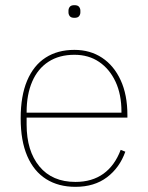

<svg xmlns="http://www.w3.org/2000/svg" viewBox="-20 -711 573 743"><path d="M272 12Q206 12 158.5 -18Q111 -48 85.5 -107Q60 -166 60 -253Q60 -340 85 -399Q110 -458 156.5 -488Q203 -518 268 -518Q329 -518 375 -487.5Q421 -457 447 -400.5Q473 -344 473 -266V-256H83V-229Q83 -127 132.5 -67Q182 -7 272 -7Q336 -7 380 -38.5Q424 -70 447 -131L465 -124Q443 -62 394 -25Q345 12 272 12ZM268 -499Q209 -499 167.5 -472Q126 -445 104.5 -395Q83 -345 83 -277V-275H450V-279Q450 -346 427 -395Q404 -444 363.5 -471.5Q323 -499 268 -499ZM268 -642Q255 -642 250 -648.5Q245 -655 245 -663V-670Q245 -678 250 -684.5Q255 -691 268 -691Q281 -691 286 -684.5Q291 -678 291 -670V-663Q291 -655 286 -648.5Q281 -642 268 -642Z"/></svg>

Font: IBM Plex Sans Thin
Style: Regular
Weight: 250
Designer: Mike Abbink, Paul van der Laan, Pieter van Rosmalen
Foundry: Bold Monday
Version: Version 3.201